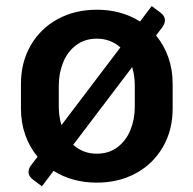

<svg xmlns="http://www.w3.org/2000/svg" viewBox="-20 -598 649 644"><path d="M559.1 -316.9V-233.9Q559.1 -161.6 526.4 -105Q493.7 -48.3 435.8 -16.8Q377.9 14.6 304.7 14.6Q222.7 14.6 159.7 -24.9L120.6 26.9L91.8 5.4Q75.7 -6.3 75.7 -21.5Q75.7 -32.2 84 -43.5L106 -72.3Q79.1 -104.5 64.7 -145.5Q50.3 -186.5 50.3 -233.9V-316.9Q50.3 -389.2 83 -445.8Q115.7 -502.4 173.6 -533.9Q231.4 -565.4 304.7 -565.4Q386.7 -565.4 449.7 -525.9L488.8 -577.6L517.1 -556.6Q533.2 -544.9 533.2 -529.8Q533.2 -519.5 524.9 -507.3L503.4 -479Q530.3 -446.3 544.7 -405.3Q559.1 -364.3 559.1 -316.9ZM186 -178.2 383.8 -439Q350.6 -468.3 304.7 -468.3Q264.2 -468.3 235.4 -446.5Q206.5 -424.8 191.9 -388.9Q177.2 -353 177.2 -310.5V-240.2Q177.2 -207.5 186 -178.2ZM432.1 -310.5Q432.1 -343.8 423.3 -373L225.6 -112.3Q258.3 -82.5 304.7 -82.5Q345.2 -82.5 374 -104.2Q402.8 -126 417.5 -161.9Q432.1 -197.8 432.1 -240.2Z"/></svg>

Font: Lycee Sans SemiBold
Style: Regular
Weight: 600
Designer: Justin Alvin
Foundry: Alkove Design
Version: Version 1.030